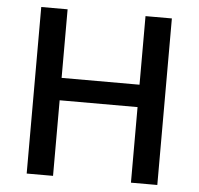

<svg xmlns="http://www.w3.org/2000/svg" viewBox="-51 -767 850 820"><g transform="rotate(5 373.5 -357.0)"><path d="M653 0H540V-324H206V0H93V-714H206V-420H540V-714H653Z"/></g></svg>

Font: Noto Sans Oriya Medium
Style: Regular
Weight: 500
Version: Version 2.003